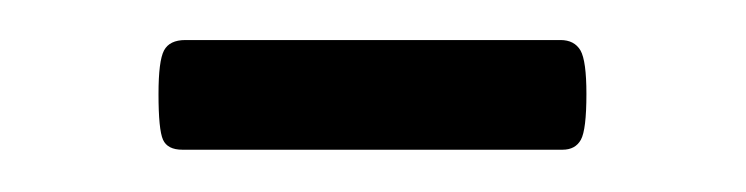

<svg xmlns="http://www.w3.org/2000/svg" viewBox="-20 -315 365 94"><path d="M69.3 -241.7Q62 -241.7 59.8 -246.6Q57.6 -251.5 57.6 -269Q57.6 -285.2 60.3 -290.3Q63 -295.4 70.8 -295.4H254.4Q261.2 -295.4 264.2 -290.3Q267.1 -285.2 267.1 -269Q267.1 -251.5 264.4 -246.6Q261.7 -241.7 255.4 -241.7Z"/></svg>

Font: Dai Banna SIL
Style: Regular
Weight: 400
Designer: Victor Gaultney
Foundry: SIL International
Version: Version 4.000